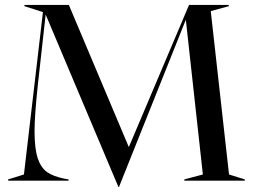

<svg xmlns="http://www.w3.org/2000/svg" viewBox="-20 -732 1025 778"><path d="M165 -673 133 -385Q120 -262 120 -201Q120 -129 133 -90.5Q146 -52 171 -34.5Q196 -17 241 -8L258 -5V0H13V-5L77 -25L154 -683L79 -707V-712H259L502 -136L746 -712H907V-707L834 -687L908 -25L972 -5V0H727V-5L802 -25L733 -652L462 26H460Z"/></svg>

Font: Nyght Serif
Style: Regular
Weight: 400
Designer: Maksym Kobuzan
Version: Version 0.410